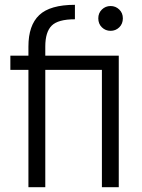

<svg xmlns="http://www.w3.org/2000/svg" viewBox="-20 -777 588 797"><path d="M98 -584Q98 -672 143 -714.5Q188 -757 291 -757V-697Q221 -697 194.5 -670.5Q168 -644 168 -584V-546H473V0H403V-487H168V0H98V-487H23V-546H98ZM439 -649Q418 -649 403 -663.5Q388 -678 388 -701Q388 -723 403 -737.5Q418 -752 439 -752Q460 -752 475 -737.5Q490 -723 490 -701Q490 -678 475 -663.5Q460 -649 439 -649Z"/></svg>

Font: Poppins Light
Style: Regular
Weight: 300
Designer: Ninad Kale (Devanagari), Jonny Pinhorn (Latin)
Version: Version 5.002